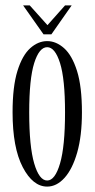

<svg xmlns="http://www.w3.org/2000/svg" viewBox="-20 -679 351 710"><path d="M154.5 11Q101.5 11 64 -61Q26.5 -133 26.5 -263.5Q26.5 -359 44.5 -416.8Q62.5 -474.5 91.8 -500.8Q121 -527 154.5 -527Q187.5 -527 217 -500.8Q246.5 -474.5 264.8 -416.8Q283 -359 283 -263.5Q283 -176.5 265.5 -115.2Q248 -54 218.8 -21.5Q189.5 11 154.5 11ZM154.5 -11.5Q183.5 -11.5 202 -74.5Q220.5 -137.5 220.5 -263.5Q220.5 -387 202 -445.8Q183.5 -504.5 154.5 -504.5Q125 -504.5 106.5 -445.8Q88 -387 88 -263.5Q88 -137.5 106.5 -74.5Q125 -11.5 154.5 -11.5ZM141 -552 65.5 -659H90L155.5 -586L220.5 -659H245L170 -552Z"/></svg>

Font: Imbue 50pt Light
Style: Regular
Weight: 300
Designer: Tyler Finck
Foundry: Etcetera Type Company
Version: Version 1.102; ttfautohint (v1.8.3)